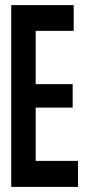

<svg xmlns="http://www.w3.org/2000/svg" viewBox="-20 -735 344 753"><path d="M269 -614H120V-405H265V-313H120V-104H286V-2H24V-715H269Z"/></svg>

Font: Fundamental  Brigade Condensed
Style: Regular
Weight: 400
Width: 3
Designer: Peter Wiegel, original typeface by Carl Albert Fahrenwaldt 1901
Foundry: Peter Wiegel
Version: Version 0.000 2012 initial release